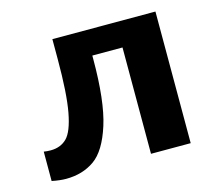

<svg xmlns="http://www.w3.org/2000/svg" viewBox="-78 -579 766 682"><g transform="rotate(-15 305.0 -238.0)"><path d="M34 2V-106Q46 -104 59 -104Q96 -104 119 -127Q142 -150 154.5 -217Q167 -284 167 -411V-484H546V0H400V-391H289V-379Q289 -224 262 -139Q235 -54 191 -23Q147 8 86 8Q64 8 34 2Z"/></g></svg>

Font: Play
Style: Bold
Weight: 700
Designer: Jonas Hecksher (Cyrillic expansion: Cyreal)
Foundry: Jonas Hecksher, Playtype, e-types AS
Version: Version 2.101; ttfautohint (v1.5.65-e2d9)